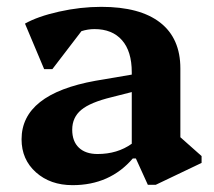

<svg xmlns="http://www.w3.org/2000/svg" viewBox="-20 -527 624 561"><path d="M192 14Q127 14 85 -23.5Q43 -61 43 -120Q43 -252 259 -291L365 -309V-316Q365 -377 336.5 -409.5Q308 -442 256 -442Q237 -442 218 -436L133 -325H109L53 -458Q90 -479 152.5 -493Q215 -507 276 -507Q389 -507 448 -461Q507 -415 507 -327V-126L569 -71V-51L435 13H412L377 -64H368Q301 14 192 14ZM191 -148Q191 -114 210.5 -95.5Q230 -77 265 -77Q323 -77 365 -107V-258L306 -243Q244 -228 217.5 -206Q191 -184 191 -148Z"/></svg>

Font: Platypi SemiBold
Style: Regular
Weight: 600
Designer: David Sargent
Foundry: Bolt Cutter Type
Version: Version 1.200; ttfautohint (v1.8.4.7-5d5b)